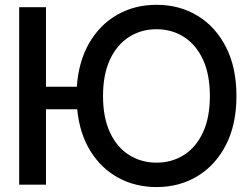

<svg xmlns="http://www.w3.org/2000/svg" viewBox="-20 -757 1024 787"><path d="M621.6 9.8Q535.2 9.8 465.1 -28.3Q395 -66.4 350.6 -137.9Q306.2 -209.5 296.4 -309.1H168.5V0H58.6V-727.5H168.5V-401.4H294.9Q302.2 -506.3 346.2 -581.5Q390.1 -656.7 461.4 -697Q532.7 -737.3 621.6 -737.3Q715.8 -737.3 789.8 -692.4Q863.8 -647.5 906.5 -563.7Q949.2 -480 949.2 -363.3Q949.2 -247.1 906.5 -163.6Q863.8 -80.1 789.8 -35.2Q715.8 9.8 621.6 9.8ZM621.6 -90.3Q684.1 -90.3 733.6 -121.6Q783.2 -152.8 811.8 -213.9Q840.3 -274.9 840.3 -363.3Q840.3 -452.1 811.8 -513.2Q783.2 -574.2 733.6 -605.7Q684.1 -637.2 621.6 -637.2Q559.1 -637.2 509.3 -605.7Q459.5 -574.2 430.9 -513.2Q402.3 -452.1 402.3 -363.3Q402.3 -274.9 430.9 -213.9Q459.5 -152.8 509.3 -121.6Q559.1 -90.3 621.6 -90.3Z"/></svg>

Font: Inter Tight Medium
Style: Regular
Weight: 500
Designer: Rasmus Andersson
Foundry: rsms
Version: Version 3.004; ttfautohint (v1.8.4.7-5d5b)